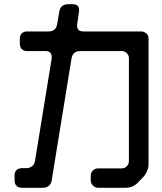

<svg xmlns="http://www.w3.org/2000/svg" viewBox="-20 -786 768 910"><path d="M225 -509 146 -24Q143 -7 132 2Q121 11 105 11H84Q68 11 58.5 20Q49 29 49 46V69Q49 85 58 94.5Q67 104 84 104H184Q200 104 211 95Q222 86 225 69L319 -509Q322 -527 333 -535.5Q344 -544 360 -544H557Q571 -544 581 -534Q591 -524 591 -510V-23Q591 -8 581 2Q571 12 557 12H445Q431 12 420.5 22Q410 32 410 47V69Q410 83 420.5 93.5Q431 104 445 104H575Q611 104 635 78L659 53Q669 43 676.5 26Q684 9 684 -5V-605Q684 -619 673 -628Q662 -637 649 -637H375Q341 -637 346 -672L354 -729Q355 -732 355 -737Q355 -766 326 -766H302Q286 -766 275 -757.5Q264 -749 261 -731L251 -672Q245 -637 211 -637H109Q93 -637 83.5 -628Q74 -619 74 -602V-579Q74 -563 83 -553.5Q92 -544 109 -544H196Q225 -544 225 -515V-514Q225 -513 225 -511.5Q225 -510 225 -509Z"/></svg>

Font: WDXL Lubrifont SC
Style: Regular
Weight: 400
Designer: [WDXL Lubrifont] Copyright 2020-2022 (c) NightFurySL2001, Skr-ZERO; [ZCOOL QingKe HuangYou] Copyright 2018-2022 (c) The 
Version: Version 2.001;hotconv 1.1.1;makeotfexe 2.6.0